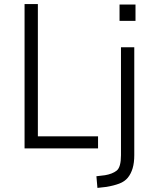

<svg xmlns="http://www.w3.org/2000/svg" viewBox="-20 -725 750 938"><path d="M100 0V-705H165V-59H459V0ZM564 -623V-703H642V-623ZM456 193 451 136 493 131Q529 125 550 108.5Q571 92 571 33V-494H636V33Q636 70 628 97Q620 124 604.5 143Q589 162 562.5 172Q536 182 500 188Z"/></svg>

Font: Nunito Sans 7pt Condensed Light
Style: Regular
Weight: 300
Width: 3
Designer: Vernon Adams
Foundry: Vernon Adams
Version: Version 3.101;gftools[0.9.27]